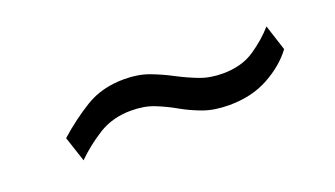

<svg xmlns="http://www.w3.org/2000/svg" viewBox="-29 -533 588 337"><g transform="rotate(-20 265.5 -364.5)"><path d="M88 -309 72.5 -356Q100.5 -381 131.2 -399.8Q162 -418.5 203.5 -418.5Q229.5 -418.5 250 -410.8Q270.5 -403 289 -393.2Q307.5 -383.5 326.8 -376Q346 -368.5 370 -368.5Q405.5 -368.5 429.5 -384.8Q453.5 -401 470 -420L485.5 -372Q467.5 -347.5 435.8 -330Q404 -312.5 362 -312.5Q334 -312.5 313.5 -320Q293 -327.5 275.5 -337.5Q258 -347.5 239.2 -355Q220.5 -362.5 196 -362.5Q161 -362.5 134.5 -345.8Q108 -329 88 -309Z"/></g></svg>

Font: Public Sans Thin Light
Style: Italic
Weight: 300
Italic angle: -8°
Version: Version 2.001